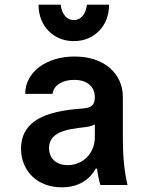

<svg xmlns="http://www.w3.org/2000/svg" viewBox="-20 -792 640 822"><path d="M386 -375Q386 -352 375 -341Q364 -330 338 -328L305 -325Q185 -314 127.5 -272.5Q70 -231 70 -156Q70 -119 83 -88.5Q96 -58 119 -36Q142 -14 174 -2Q206 10 245 10Q286 10 318 -4Q350 -18 372 -44Q394 -70 406 -107.5Q418 -145 418 -193L365 -70H395Q398 -50 401.5 -32.5Q405 -15 410 0H526Q516 -42 511 -90Q506 -138 506 -193V-376Q506 -415 491 -447Q476 -479 449 -502Q422 -525 384 -537.5Q346 -550 299 -550Q253 -550 214.5 -538Q176 -526 148 -505Q120 -484 104 -454.5Q88 -425 88 -390H205Q208 -417 233.5 -433.5Q259 -450 297 -450Q339 -450 362.5 -430Q386 -410 386 -375ZM386 -292V-204Q386 -179 377 -157Q368 -135 352.5 -119Q337 -103 315.5 -94Q294 -85 270 -85Q233 -85 211.5 -105Q190 -125 190 -158Q190 -195 219.5 -215.5Q249 -236 315 -244L347 -248Q389 -253 408 -278.5Q427 -304 427 -352ZM240 -772H145Q145 -738 156 -709.5Q167 -681 187.5 -660Q208 -639 235.5 -627.5Q263 -616 296 -616Q329 -616 356.5 -627.5Q384 -639 404.5 -660Q425 -681 436 -709.7Q447 -738.3 447 -772H352Q349 -742 333.8 -724Q318.6 -706 296 -706Q273.4 -706 258.2 -724Q243 -742 240 -772Z"/></svg>

Font: CommitMonoV142 ExtLt
Style: Regular
Weight: 200
Monospace: yes
Designer: Eigil Nikolajsen
Foundry: Eigil Nikolajsen
Version: Version 1.142